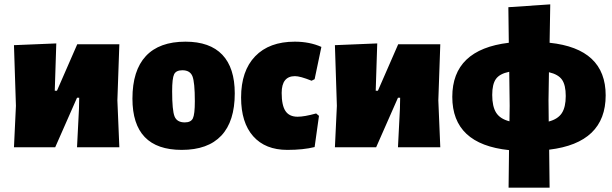

<svg xmlns="http://www.w3.org/2000/svg" viewBox="-20 -675 2806 880"><path d="M44 0 53 -190 44 -468 238 -476 231 -259H241L334 -472H527L518 -215L527 0H333L342 -177L343 -227H333L233 0Z M830 -484Q942 -484 999 -424Q1056 -364 1056 -247Q1056 -119 994.5 -53.5Q933 12 813 12Q587 12 587 -223Q587 -352 648.5 -418Q710 -484 830 -484ZM816 -353Q787 -353 778 -334.5Q769 -316 769 -257Q769 -169 780 -141.5Q791 -114 827 -114Q855 -114 864 -132.5Q873 -151 873 -211Q873 -298 862 -325.5Q851 -353 816 -353Z M1331 -484Q1399 -484 1453 -460L1422 -312L1408 -305Q1356 -326 1332 -326Q1271 -326 1271 -249Q1271 -192 1288.5 -166Q1306 -140 1344 -140Q1375 -140 1429 -155L1442 -144L1422 -1Q1370 12 1297 12Q1196 12 1140.5 -50.5Q1085 -113 1085 -228Q1085 -350 1149.5 -417Q1214 -484 1331 -484Z M1515 0 1524 -190 1515 -468 1709 -476 1702 -259H1712L1805 -472H1998L1989 -215L1998 0H1804L1813 -177L1814 -227H1804L1704 0Z M2311 185 2313 13Q2053 -14 2053 -231Q2053 -448 2312 -479L2310 -642L2502 -655L2499 -479Q2756 -452 2756 -238Q2756 -20 2497 11L2499 185ZM2236 -240Q2236 -187 2254 -158.5Q2272 -130 2315 -119L2316 -190L2314 -346Q2270 -337 2253 -313Q2236 -289 2236 -240ZM2494 -215 2495 -118Q2537 -129 2555 -156.5Q2573 -184 2573 -235Q2573 -285 2556 -309.5Q2539 -334 2496 -344Z"/></svg>

Font: Alegreya Sans SC Black
Style: Regular
Weight: 900
Designer: Juan Pablo del Peral
Foundry: Huerta Tipografica
Version: Version 2.007